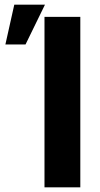

<svg xmlns="http://www.w3.org/2000/svg" viewBox="-20 -800 427 820"><path d="M323 -728H170V0H323ZM3 -610H89L172 -780H41Z"/></svg>

Font: Wafeq
Style: Bold
Weight: 700
Designer: Rasmus Andersson & Azza Alameddine
Foundry: Google & TypeTogether
Version: Version 3.000;FEAKit 1.0